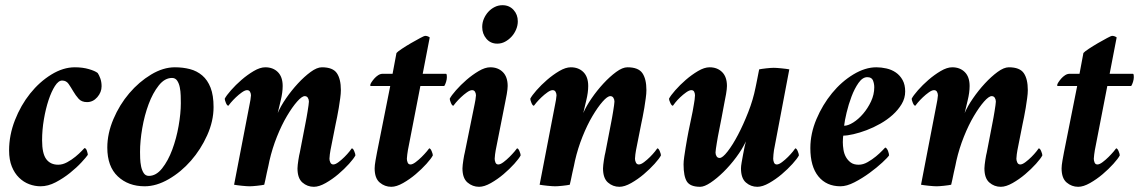

<svg xmlns="http://www.w3.org/2000/svg" viewBox="-20 -711 4384 739"><path d="M268 -452Q298 -452 322 -445Q346 -438 356 -430Q361 -423 366 -409.5Q371 -396 371 -379Q371 -356 354.5 -337Q338 -318 315 -318Q294 -318 282.5 -331Q271 -344 262 -359.5Q253 -375 244 -388Q235 -401 219 -401Q205 -401 191.5 -380Q178 -359 167 -326Q156 -293 149 -252Q142 -211 142 -171Q142 -120 158 -98.5Q174 -77 204 -77Q221 -77 238.5 -86.5Q256 -96 270.5 -108Q285 -120 294.5 -130Q304 -140 305 -141Q311 -141 314.5 -130.5Q318 -120 318 -115Q312 -106 293.5 -86Q275 -66 249.5 -45.5Q224 -25 194.5 -9.5Q165 6 136 6Q114 6 92.5 -2Q71 -10 53.5 -27Q36 -44 25.5 -70Q15 -96 15 -132Q15 -191 37.5 -248.5Q60 -306 96 -351Q132 -396 177.5 -424Q223 -452 268 -452Z M642 -411Q614 -411 591 -382Q568 -353 552 -310Q536 -267 527.5 -217.5Q519 -168 519 -126Q519 -117 519.5 -101.5Q520 -86 523 -71Q526 -56 533 -45Q540 -34 553 -34Q581 -34 604 -63Q627 -92 643 -135Q659 -178 667.5 -226.5Q676 -275 676 -314Q676 -326 675.5 -343Q675 -360 672 -375Q669 -390 662 -400.5Q655 -411 642 -411ZM653 -452Q684 -452 711 -445Q738 -438 758.5 -420.5Q779 -403 790.5 -373.5Q802 -344 802 -299Q802 -245 777.5 -190.5Q753 -136 715 -92.5Q677 -49 629.5 -21.5Q582 6 537 6Q474 6 433.5 -32Q393 -70 393 -143Q393 -197 416.5 -252.5Q440 -308 477.5 -352Q515 -396 561.5 -424Q608 -452 653 -452Z M1068 -380Q1068 -355 1060.5 -324.5Q1053 -294 1049 -276Q1060 -302 1081 -332.5Q1102 -363 1126.5 -389.5Q1151 -416 1175.5 -434Q1200 -452 1219 -452Q1261 -452 1276.5 -429.5Q1292 -407 1292 -364Q1292 -351 1289.5 -333Q1287 -315 1284 -296Q1281 -277 1277.5 -260.5Q1274 -244 1272 -234L1252 -133Q1251 -130 1249.5 -117Q1248 -104 1248 -100Q1248 -93 1251.5 -85.5Q1255 -78 1263 -78Q1271 -78 1283 -87Q1295 -96 1306 -107Q1317 -118 1325 -128Q1333 -138 1334 -140Q1339 -140 1343.5 -129Q1348 -118 1348 -113Q1342 -101 1323.5 -80.5Q1305 -60 1282 -40.5Q1259 -21 1233.5 -6.5Q1208 8 1188 8Q1163 8 1144 -8.5Q1125 -25 1125 -63Q1125 -68 1126 -77Q1127 -86 1128.5 -95.5Q1130 -105 1131.5 -113Q1133 -121 1134 -124L1157 -243Q1158 -248 1160 -259Q1162 -270 1164 -282.5Q1166 -295 1167.5 -305.5Q1169 -316 1169 -320Q1169 -328 1165 -334.5Q1161 -341 1153 -341Q1142 -341 1123.5 -320Q1105 -299 1084.5 -264.5Q1064 -230 1046 -185Q1028 -140 1017 -92Q1016 -85 1013 -72.5Q1010 -60 1007 -46Q1004 -32 1001.5 -19.5Q999 -7 997 0Q993 1 985.5 2Q978 3 969.5 4Q961 5 953 5.5Q945 6 941 6Q937 6 928.5 5.5Q920 5 911 4Q902 3 894 2Q886 1 881 0L941 -311Q942 -314 944 -327Q946 -340 946 -344Q946 -351 942.5 -357.5Q939 -364 931 -364Q923 -364 911 -355.5Q899 -347 888 -336.5Q877 -326 868.5 -316Q860 -306 859 -304Q854 -304 849.5 -315Q845 -326 845 -331Q851 -343 869 -363.5Q887 -384 909.5 -403.5Q932 -423 956.5 -437.5Q981 -452 1001 -452Q1031 -452 1049.5 -433.5Q1068 -415 1068 -380Z M1506 -507Q1510 -512 1526.5 -523Q1543 -534 1562 -545Q1581 -556 1597 -564.5Q1613 -573 1616 -573Q1626 -573 1634 -567L1607 -427H1696Q1699 -427 1699.5 -422.5Q1700 -418 1700 -414Q1700 -406 1697 -396Q1694 -386 1690 -380H1598L1550 -133Q1549 -128 1547.5 -116Q1546 -104 1546 -100Q1546 -93 1549 -85.5Q1552 -78 1560 -78Q1568 -78 1580 -87Q1592 -96 1603 -107Q1614 -118 1622.5 -128Q1631 -138 1632 -140Q1637 -140 1641.5 -129Q1646 -118 1646 -113Q1640 -101 1621.5 -80.5Q1603 -60 1580 -40.5Q1557 -21 1531.5 -6.5Q1506 8 1486 8Q1461 8 1441.5 -8.5Q1422 -25 1422 -63Q1422 -74 1425.5 -94Q1429 -114 1431 -124L1482 -380H1407Q1405 -380 1405 -383Q1405 -387 1409.5 -394Q1414 -401 1420.5 -408.5Q1427 -416 1435.5 -421.5Q1444 -427 1453 -427H1491Z M1914 -691Q1940 -691 1956.5 -673Q1973 -655 1973 -629Q1973 -613 1966.5 -597.5Q1960 -582 1949 -570Q1938 -558 1924 -550.5Q1910 -543 1894 -543Q1868 -543 1852 -562Q1836 -581 1836 -607Q1836 -624 1842.5 -639Q1849 -654 1859.5 -665.5Q1870 -677 1884 -684Q1898 -691 1914 -691ZM1807 -311Q1808 -314 1810 -327Q1812 -340 1812 -344Q1812 -351 1808.5 -357.5Q1805 -364 1797 -364Q1789 -364 1777 -355.5Q1765 -347 1754 -336.5Q1743 -326 1734.5 -316Q1726 -306 1725 -304Q1720 -304 1715.5 -315Q1711 -326 1711 -331Q1717 -343 1735 -363.5Q1753 -384 1775.5 -403.5Q1798 -423 1822.5 -437.5Q1847 -452 1867 -452Q1897 -452 1915.5 -433.5Q1934 -415 1934 -380Q1934 -369 1930.5 -348.5Q1927 -328 1925 -320L1888 -133Q1887 -130 1885.5 -117Q1884 -104 1884 -100Q1884 -93 1887 -85.5Q1890 -78 1898 -78Q1906 -78 1918 -87Q1930 -96 1941 -107Q1952 -118 1960.5 -128Q1969 -138 1970 -140Q1975 -140 1979.5 -129Q1984 -118 1984 -113Q1978 -101 1959.5 -80.5Q1941 -60 1918 -40.5Q1895 -21 1869.5 -6.5Q1844 8 1824 8Q1799 8 1779.5 -8.5Q1760 -25 1760 -63Q1760 -68 1761 -77Q1762 -86 1763.5 -95.5Q1765 -105 1766.5 -113Q1768 -121 1769 -124Z M2244 -380Q2244 -355 2236.5 -324.5Q2229 -294 2225 -276Q2236 -302 2257 -332.5Q2278 -363 2302.5 -389.5Q2327 -416 2351.5 -434Q2376 -452 2395 -452Q2437 -452 2452.5 -429.5Q2468 -407 2468 -364Q2468 -351 2465.5 -333Q2463 -315 2460 -296Q2457 -277 2453.5 -260.5Q2450 -244 2448 -234L2428 -133Q2427 -130 2425.5 -117Q2424 -104 2424 -100Q2424 -93 2427.5 -85.5Q2431 -78 2439 -78Q2447 -78 2459 -87Q2471 -96 2482 -107Q2493 -118 2501 -128Q2509 -138 2510 -140Q2515 -140 2519.5 -129Q2524 -118 2524 -113Q2518 -101 2499.5 -80.5Q2481 -60 2458 -40.5Q2435 -21 2409.5 -6.5Q2384 8 2364 8Q2339 8 2320 -8.5Q2301 -25 2301 -63Q2301 -68 2302 -77Q2303 -86 2304.5 -95.5Q2306 -105 2307.5 -113Q2309 -121 2310 -124L2333 -243Q2334 -248 2336 -259Q2338 -270 2340 -282.5Q2342 -295 2343.5 -305.5Q2345 -316 2345 -320Q2345 -328 2341 -334.5Q2337 -341 2329 -341Q2318 -341 2299.5 -320Q2281 -299 2260.5 -264.5Q2240 -230 2222 -185Q2204 -140 2193 -92Q2192 -85 2189 -72.5Q2186 -60 2183 -46Q2180 -32 2177.5 -19.5Q2175 -7 2173 0Q2169 1 2161.5 2Q2154 3 2145.5 4Q2137 5 2129 5.5Q2121 6 2117 6Q2113 6 2104.5 5.5Q2096 5 2087 4Q2078 3 2070 2Q2062 1 2057 0L2117 -311Q2118 -314 2120 -327Q2122 -340 2122 -344Q2122 -351 2118.5 -357.5Q2115 -364 2107 -364Q2099 -364 2087 -355.5Q2075 -347 2064 -336.5Q2053 -326 2044.5 -316Q2036 -306 2035 -304Q2030 -304 2025.5 -315Q2021 -326 2021 -331Q2027 -343 2045 -363.5Q2063 -384 2085.5 -403.5Q2108 -423 2132.5 -437.5Q2157 -452 2177 -452Q2207 -452 2225.5 -433.5Q2244 -415 2244 -380Z M2832 -63Q2832 -71 2834.5 -85.5Q2837 -100 2840 -116Q2843 -132 2846 -146.5Q2849 -161 2851 -167Q2837 -137 2813.5 -105.5Q2790 -74 2764.5 -49Q2739 -24 2715 -8Q2691 8 2675 8Q2637 8 2624 -12Q2611 -32 2611 -78Q2611 -90 2613.5 -107.5Q2616 -125 2619 -143.5Q2622 -162 2625 -178.5Q2628 -195 2630 -205Q2636 -236 2641 -258Q2646 -280 2651 -311Q2652 -314 2653.5 -327Q2655 -340 2655 -344Q2655 -351 2652 -357.5Q2649 -364 2641 -364Q2633 -364 2621 -355.5Q2609 -347 2598 -336.5Q2587 -326 2579 -316Q2571 -306 2570 -304Q2565 -304 2560 -315Q2555 -326 2555 -331Q2561 -343 2579 -363.5Q2597 -384 2619.5 -403.5Q2642 -423 2666.5 -437.5Q2691 -452 2711 -452Q2741 -452 2759.5 -433.5Q2778 -415 2778 -380Q2778 -369 2774.5 -348.5Q2771 -328 2769 -320Q2768 -315 2764.5 -296Q2761 -277 2757 -256Q2752 -230 2746 -200Q2745 -196 2743 -184.5Q2741 -173 2739 -161Q2737 -149 2735.5 -138.5Q2734 -128 2734 -124Q2734 -116 2738 -109.5Q2742 -103 2750 -103Q2761 -103 2780.5 -128Q2800 -153 2820.5 -192Q2841 -231 2860 -279.5Q2879 -328 2888 -374Q2889 -379 2891 -388.5Q2893 -398 2895 -408.5Q2897 -419 2899 -429Q2901 -439 2902 -444Q2906 -445 2913.5 -446Q2921 -447 2929.5 -448Q2938 -449 2946 -449.5Q2954 -450 2958 -450Q2962 -450 2970.5 -449.5Q2979 -449 2988 -448Q2997 -447 3005.5 -446Q3014 -445 3018 -444L2959 -133Q2958 -129 2957 -116.5Q2956 -104 2956 -100Q2956 -93 2959 -85.5Q2962 -78 2970 -78Q2978 -78 2990 -87Q3002 -96 3013 -107Q3024 -118 3032 -128Q3040 -138 3041 -140Q3046 -140 3050.5 -129Q3055 -118 3055 -113Q3049 -101 3030.5 -80.5Q3012 -60 2989 -40.5Q2966 -21 2940.5 -6.5Q2915 8 2895 8Q2870 8 2851 -8.5Q2832 -25 2832 -63Z M3229 -227Q3244 -227 3264 -239.5Q3284 -252 3302 -273Q3320 -294 3332.5 -320.5Q3345 -347 3345 -375Q3345 -389 3340 -401.5Q3335 -414 3318 -414Q3300 -414 3284.5 -392Q3269 -370 3257.5 -339.5Q3246 -309 3238.5 -277.5Q3231 -246 3229 -227ZM3353 -452Q3372 -452 3392 -447.5Q3412 -443 3428 -432Q3444 -421 3454 -403Q3464 -385 3464 -359Q3464 -333 3450.5 -310.5Q3437 -288 3416 -269Q3395 -250 3368.5 -235Q3342 -220 3315.5 -210Q3289 -200 3265 -194.5Q3241 -189 3226 -189Q3225 -187 3224.5 -177.5Q3224 -168 3224 -164Q3224 -150 3226.5 -134.5Q3229 -119 3236 -106.5Q3243 -94 3254.5 -85.5Q3266 -77 3285 -77Q3302 -77 3319.5 -87Q3337 -97 3351.5 -109Q3366 -121 3376 -131.5Q3386 -142 3387 -143Q3390 -143 3393 -139Q3396 -135 3398 -130Q3400 -125 3401 -120Q3402 -115 3402 -113Q3397 -105 3376 -85.5Q3355 -66 3327 -45.5Q3299 -25 3269 -9.5Q3239 6 3215 6Q3161 6 3130 -32Q3099 -70 3099 -141Q3099 -197 3122.5 -252.5Q3146 -308 3182.5 -352.5Q3219 -397 3264.5 -424.5Q3310 -452 3353 -452Z M3712 -380Q3712 -355 3704.5 -324.5Q3697 -294 3693 -276Q3704 -302 3725 -332.5Q3746 -363 3770.5 -389.5Q3795 -416 3819.5 -434Q3844 -452 3863 -452Q3905 -452 3920.5 -429.5Q3936 -407 3936 -364Q3936 -351 3933.5 -333Q3931 -315 3928 -296Q3925 -277 3921.5 -260.5Q3918 -244 3916 -234L3896 -133Q3895 -130 3893.5 -117Q3892 -104 3892 -100Q3892 -93 3895.5 -85.5Q3899 -78 3907 -78Q3915 -78 3927 -87Q3939 -96 3950 -107Q3961 -118 3969 -128Q3977 -138 3978 -140Q3983 -140 3987.5 -129Q3992 -118 3992 -113Q3986 -101 3967.5 -80.5Q3949 -60 3926 -40.5Q3903 -21 3877.5 -6.5Q3852 8 3832 8Q3807 8 3788 -8.5Q3769 -25 3769 -63Q3769 -68 3770 -77Q3771 -86 3772.5 -95.5Q3774 -105 3775.5 -113Q3777 -121 3778 -124L3801 -243Q3802 -248 3804 -259Q3806 -270 3808 -282.5Q3810 -295 3811.5 -305.5Q3813 -316 3813 -320Q3813 -328 3809 -334.5Q3805 -341 3797 -341Q3786 -341 3767.5 -320Q3749 -299 3728.5 -264.5Q3708 -230 3690 -185Q3672 -140 3661 -92Q3660 -85 3657 -72.5Q3654 -60 3651 -46Q3648 -32 3645.5 -19.5Q3643 -7 3641 0Q3637 1 3629.5 2Q3622 3 3613.5 4Q3605 5 3597 5.5Q3589 6 3585 6Q3581 6 3572.5 5.5Q3564 5 3555 4Q3546 3 3538 2Q3530 1 3525 0L3585 -311Q3586 -314 3588 -327Q3590 -340 3590 -344Q3590 -351 3586.5 -357.5Q3583 -364 3575 -364Q3567 -364 3555 -355.5Q3543 -347 3532 -336.5Q3521 -326 3512.5 -316Q3504 -306 3503 -304Q3498 -304 3493.5 -315Q3489 -326 3489 -331Q3495 -343 3513 -363.5Q3531 -384 3553.5 -403.5Q3576 -423 3600.5 -437.5Q3625 -452 3645 -452Q3675 -452 3693.5 -433.5Q3712 -415 3712 -380Z M4150 -507Q4154 -512 4170.5 -523Q4187 -534 4206 -545Q4225 -556 4241 -564.5Q4257 -573 4260 -573Q4270 -573 4278 -567L4251 -427H4340Q4343 -427 4343.5 -422.5Q4344 -418 4344 -414Q4344 -406 4341 -396Q4338 -386 4334 -380H4242L4194 -133Q4193 -128 4191.5 -116Q4190 -104 4190 -100Q4190 -93 4193 -85.5Q4196 -78 4204 -78Q4212 -78 4224 -87Q4236 -96 4247 -107Q4258 -118 4266.5 -128Q4275 -138 4276 -140Q4281 -140 4285.5 -129Q4290 -118 4290 -113Q4284 -101 4265.5 -80.5Q4247 -60 4224 -40.5Q4201 -21 4175.5 -6.5Q4150 8 4130 8Q4105 8 4085.5 -8.5Q4066 -25 4066 -63Q4066 -74 4069.5 -94Q4073 -114 4075 -124L4126 -380H4051Q4049 -380 4049 -383Q4049 -387 4053.5 -394Q4058 -401 4064.5 -408.5Q4071 -416 4079.5 -421.5Q4088 -427 4097 -427H4135Z"/></svg>

Font: Vermiglione
Style: Bold Italic
Weight: 700
Italic angle: -11°
Version: Version 1.000